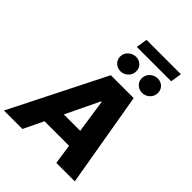

<svg xmlns="http://www.w3.org/2000/svg" viewBox="-320 -1240 1389 1389"><g transform="rotate(45 375.0 -545.5)"><path d="M697.8 -1090.9H345.9L332.4 -1005H683.9ZM373.2 -796.5C412.3 -796.5 448.2 -826.3 453.5 -863.6C461.6 -911.6 428.6 -951 379.6 -951C339.8 -951 303.6 -921.9 297.2 -884.2C289.4 -836.6 323.9 -796.5 373.2 -796.5ZM518.8 -884.2C510.7 -836.3 545.5 -796.5 594.8 -796.5C633.9 -796.5 669.7 -826.3 675.1 -863.6C683.2 -911.6 650.2 -951 601.2 -951C561.4 -951 525.2 -921.9 518.8 -884.2ZM513.8 0H702.8L578.1 -727.3H344.1L-22 0H166.9L240.4 -152.7H491.5ZM304.3 -286.2 428.3 -544H433.9L471.9 -286.2Z"/></g></svg>

Font: TID UI Extra Bold
Style: Italic
Weight: 800
Italic angle: -9.39999°
Designer: The TID Project Authors
Foundry: Bakken & Bæck
Version: Version 1.001;hotconv 1.0.109;makeotfexe 2.5.65596